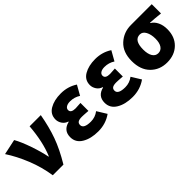

<svg xmlns="http://www.w3.org/2000/svg" viewBox="102 -1356 2143 2143"><g transform="rotate(-45 1173.5 -284.5)"><path d="M207 0Q184.6 -149.4 127.4 -291Q70.3 -432.6 -2.9 -543.9L179.7 -583Q220.7 -510.7 261.7 -391.6Q302.7 -272.5 320.3 -180.7H325.2Q392.6 -341.8 410.2 -569.3H586.9Q558.6 -409.2 512.2 -280.3Q465.8 -151.4 375 0Z M913.1 13.7Q796.9 13.7 720.7 -32.2Q644.5 -78.1 644.5 -163.1Q644.5 -269.5 753.9 -295.9V-300.8Q712.9 -313.5 690.4 -347.7Q668 -381.8 668 -418.9Q668 -500 738.8 -541.5Q809.6 -583 915 -583Q1025.4 -583 1113.3 -525.4L1048.8 -411.1Q994.1 -447.3 925.8 -447.3Q887.7 -447.3 864.7 -432.6Q841.8 -418 841.8 -393.6Q841.8 -347.7 915 -347.7Q930.7 -347.7 996.1 -352.5V-226.6Q985.4 -227.5 964.8 -229Q944.3 -230.5 927.7 -231.4Q911.1 -232.4 897.5 -232.4Q856.4 -232.4 837.4 -220.2Q818.4 -208 818.4 -180.7Q818.4 -122.1 931.6 -122.1Q1000 -122.1 1054.7 -164.1L1124 -51.8Q1032.2 13.7 913.1 13.7Z M1456.1 13.7Q1339.8 13.7 1263.7 -32.2Q1187.5 -78.1 1187.5 -163.1Q1187.5 -269.5 1296.9 -295.9V-300.8Q1255.9 -313.5 1233.4 -347.7Q1210.9 -381.8 1210.9 -418.9Q1210.9 -500 1281.7 -541.5Q1352.5 -583 1458 -583Q1568.4 -583 1656.2 -525.4L1591.8 -411.1Q1537.1 -447.3 1468.8 -447.3Q1430.7 -447.3 1407.7 -432.6Q1384.8 -418 1384.8 -393.6Q1384.8 -347.7 1458 -347.7Q1473.6 -347.7 1539.1 -352.5V-226.6Q1528.3 -227.5 1507.8 -229Q1487.3 -230.5 1470.7 -231.4Q1454.1 -232.4 1440.4 -232.4Q1399.4 -232.4 1380.4 -220.2Q1361.3 -208 1361.3 -180.7Q1361.3 -122.1 1474.6 -122.1Q1543 -122.1 1597.7 -164.1L1667 -51.8Q1575.2 13.7 1456.1 13.7Z M1730.5 -278.3Q1730.5 -418 1812.5 -493.7Q1894.5 -569.3 2009.8 -569.3H2337.9V-422.9Q2245.1 -433.6 2177.7 -436.5V-431.6Q2218.8 -407.2 2241.7 -359.4Q2264.6 -311.5 2264.6 -249Q2264.6 -128.9 2191.4 -57.6Q2118.2 13.7 2001 13.7Q1883.8 13.7 1807.1 -63.5Q1730.5 -140.6 1730.5 -278.3ZM2095.7 -267.6Q2095.7 -335 2071.3 -379.9Q2046.9 -424.8 2003.9 -424.8Q1912.1 -424.8 1912.1 -278.3Q1912.1 -208 1936.5 -168.9Q1960.9 -129.9 2003.9 -129.9Q2046.9 -129.9 2071.3 -166Q2095.7 -202.1 2095.7 -267.6Z"/></g></svg>

Font: Bpmf Zihi Sans Heavy
Style: Heavy
Weight: 900
Foundry: But Ko
Version: Version 1.320